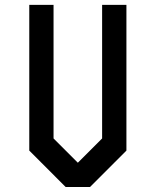

<svg xmlns="http://www.w3.org/2000/svg" viewBox="-20 -752 626 772"><path d="M390.6 -732.4H488.3V-146.5L341.8 0H244.1L97.7 -146.5V-732.4H195.3V-195.3L293 -97.7L390.6 -195.3Z"/></svg>

Font: BabelStone Zanabazar
Style: Regular
Weight: 400
Designer: Andrew West
Foundry: Andrew West
Version: Version 10.002;August 6, 2021